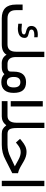

<svg xmlns="http://www.w3.org/2000/svg" viewBox="1099 -1791 699 2937"><g transform="rotate(90 1448.5 -322.5)"><path d="M420.4 -302.2Q439 -302.2 452.6 -303.7Q466.3 -305.2 479.5 -309.1Q492.7 -313 499.5 -321Q506.3 -329.1 506.3 -340.8Q506.3 -350.6 499.3 -356.7Q492.2 -362.8 480.7 -366.2Q469.2 -369.6 455.3 -373Q441.4 -376.5 427.7 -381.8Q414.1 -387.2 402.6 -395.3Q391.1 -403.3 384 -418.2Q377 -433.1 377 -453.1Q377 -499 411.1 -525.1Q445.3 -551.3 507.8 -551.3Q512.7 -551.3 518.1 -551Q523.4 -550.8 528.6 -550.3Q533.7 -549.8 539.1 -549.3Q544.4 -548.8 549.8 -547.9V-496.1Q543.9 -496.6 538.1 -497.1Q532.2 -497.6 525.9 -497.8Q519.5 -498 513.7 -498Q432.1 -498 432.1 -453.6Q432.1 -439.5 441.7 -430.7Q451.2 -421.9 465.3 -418.7Q479.5 -415.5 496.1 -410.9Q512.7 -406.2 526.9 -401.1Q541 -396 550.5 -383.1Q560.1 -370.1 560.1 -350.1Q560.1 -321.3 548.1 -300.3Q536.1 -279.3 514.9 -267.8Q493.7 -256.3 468.8 -251.2Q443.8 -246.1 413.1 -246.1Q388.2 -246.1 343.3 -252.4V-308.1Q397.9 -302.2 420.4 -302.2ZM815.9 -71.8Q774.9 0 657.7 0H261.2Q49.8 0 49.8 -215.8V-318.8H135.3V-216.3Q135.3 -87.9 262.7 -87.9H660.2Q771 -87.9 771 -218.8V-650.9H852.5V-217.3Q852.5 -92.3 951.2 -87.9H964.4Q969.7 -87.4 972.7 -77.6Q975.6 -68.4 975.6 -46.9V-41.5Q975.6 0.5 964.4 0.5H948.7Q861.8 0.5 817.9 -71.8L816.9 -73.2Z M959 -87.9H1007.8Q1071.8 -87.9 1074.2 -127Q1075.7 -149.4 1075.7 -183.1Q1075.7 -277.8 1116.9 -324.7Q1158.2 -371.6 1236.3 -371.6Q1319.3 -371.6 1360.1 -325.2Q1400.9 -278.8 1400.9 -182.1Q1400.9 -89.8 1358.9 -41.5Q1316.9 6.8 1236.3 6.8Q1194.3 6.8 1166.5 -4.4Q1138.7 -15.6 1113.8 -40.5Q1079.6 0 1008.8 0H959Q946.8 0 946.8 -42V-47.4Q946.8 -87.9 959 -87.9ZM1317.4 -184.1Q1317.4 -284.7 1236.8 -284.7Q1157.2 -284.7 1157.2 -184.1Q1157.2 -78.1 1237.3 -78.1Q1317.4 -78.1 1317.4 -184.1Z M2039.6 0H2027.3Q1981.9 0 1954.1 -15.9Q1926.3 -31.7 1897.5 -68.4L1896.5 -69.3L1896 -68.4Q1843.3 0 1760.7 0H1526.9V-87.9H1752.4Q1857.4 -87.9 1857.4 -226.6V-651.9H1938.5V-226.1Q1938.5 -152.8 1957.3 -120.4Q1976.1 -87.9 2028.3 -87.9H2039.6Q2050.8 -87.9 2050.8 -47.4V-42Q2050.8 -20.5 2047.9 -10.3Q2044.9 0 2039.6 0ZM1527.3 -627.4H1608.4V-137.2H1527.3Z M2034.7 -87.9H2193.4Q2294.9 -87.9 2381.8 -132.8L2523.9 -199.7L2424.8 -254.4Q2361.8 -289.6 2307.1 -289.6Q2276.4 -289.6 2250.7 -278.8Q2225.1 -268.1 2194.8 -244.1L2160.2 -216.3L2104 -279.3L2133.8 -304.7Q2179.2 -342.8 2219.2 -360.8Q2259.3 -378.9 2304.2 -378.9Q2373 -378.9 2443.8 -337.9L2536.1 -284.7Q2581.5 -258.3 2628.9 -248.5V-160.6L2424.8 -57.6Q2319.8 0 2194.3 0H2034.7Q2022.5 0 2022.5 -42V-47.4Q2022.5 -87.9 2034.7 -87.9Z M2746.1 -651.4H2827.1V-0.5H2746.1Z"/></g></svg>

Font: Shabnam FD
Style: Regular
Weight: 400
Foundry: DejaVu fonts team - Redesigned by Saber Rastikerdar - Based on Vazir font
Version: Version 5.00;October 20, 2019;FontCreator 12.0.0.2547 64-bit